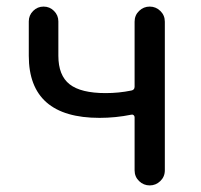

<svg xmlns="http://www.w3.org/2000/svg" viewBox="-20 -563 611 583"><path d="M388.7 -45.9V-207Q388.7 -210.9 385.7 -213.4Q382.8 -215.8 378.9 -214.8Q331.1 -205.1 282.2 -205.1Q67.4 -205.1 67.4 -393.6V-498Q67.4 -516.6 80.6 -529.8Q93.8 -543 112.3 -543Q130.9 -543 144 -529.8Q157.2 -516.6 157.2 -498V-393.6Q157.2 -334 191.4 -307.1Q225.6 -280.3 300.8 -280.3Q340.8 -280.3 378.9 -288.1Q388.7 -290 388.7 -299.8V-497.1Q388.7 -516.6 402.3 -529.8Q416 -543 434.6 -543Q453.1 -543 466.8 -529.8Q480.5 -516.6 480.5 -497.1V-45.9Q480.5 -26.4 466.8 -13.2Q453.1 0 434.6 0Q416 0 402.3 -13.2Q388.7 -26.4 388.7 -45.9Z"/></svg>

Font: Gen Jyuu GothicX Regular
Style: Regular
Weight: 400
Designer: [Source Han Sans]
Ryoko NISHIZUKA  (kana & ideographs); Paul D. Hunt (Latin, Greek & Cyrillic); Wenlong ZHANG  (bopomofo
Version: Version 1.002.20150607